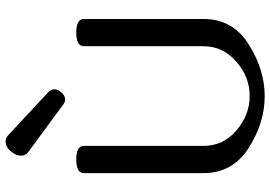

<svg xmlns="http://www.w3.org/2000/svg" viewBox="-162 -810 983 699"><g transform="rotate(-90 329.5 -460.5)"><path d="M328.6 11.7Q232.4 11.7 140.6 -46.6Q48.8 -105 48.8 -210.9V-647Q48.8 -674.3 98.1 -674.3Q147.9 -674.3 147.9 -647V-210.9Q147.9 -139.2 204.3 -91.1Q260.7 -43 329.6 -43Q398.9 -43 454.8 -91.8Q510.7 -140.6 510.7 -210.9V-647Q510.7 -674.3 560.5 -674.3Q609.9 -674.3 609.9 -647V-210.9Q609.9 -104.5 517.3 -46.4Q424.8 11.7 328.6 11.7ZM316.9 -714.8Q307.6 -714.8 299.3 -721.2L125.5 -849.1Q112.3 -858.9 112.3 -875.5Q112.3 -892.1 125 -908.7Q142.1 -931.6 164.6 -931.6Q176.8 -931.6 186.5 -922.4L344.2 -775.4Q354 -766.1 354 -754.4Q354 -741.7 343.3 -729.5Q331.1 -714.8 316.9 -714.8Z"/></g></svg>

Font: Gayathri
Style: Bold
Weight: 700
Designer: Binoy Dominic <binoy.domenic@gmail.com>
Foundry: SMC
Version: Version 1.000